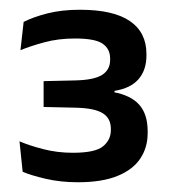

<svg xmlns="http://www.w3.org/2000/svg" viewBox="-20 -729 348 394"><path d="M140 -355Q104.5 -355 74.2 -362Q44 -369 26.5 -376.5L20 -439Q41 -430 69.5 -422.8Q98 -415.5 129.5 -415.5Q175.5 -415.5 191.5 -428.8Q207.5 -442 207.5 -462V-464.5Q207.5 -474.5 203.8 -482.5Q200 -490.5 191.8 -496Q183.5 -501.5 169.8 -504.5Q156 -507.5 135.5 -508L69.5 -509.5V-562.5L135.5 -564Q173.5 -565 189.8 -575.5Q206 -586 206 -606V-609Q206 -628.5 190.8 -639.2Q175.5 -650 134 -650Q99.5 -650 71 -642.2Q42.5 -634.5 22 -626L28.5 -684Q48 -694 77.2 -701.5Q106.5 -709 144 -709Q212.5 -709 246.5 -685.8Q280.5 -662.5 280.5 -618.5V-615Q280.5 -585.5 264.5 -566.8Q248.5 -548 215 -542.5V-534.5L212.5 -540Q248.5 -533.5 265.8 -514Q283 -494.5 283 -460V-455.5Q283 -426.5 268 -403.8Q253 -381 221.2 -368Q189.5 -355 140 -355Z"/></svg>

Font: Anek Devanagari Medium Medium
Style: Regular
Weight: 500
Version: Version 1.003